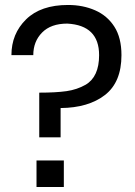

<svg xmlns="http://www.w3.org/2000/svg" viewBox="-20 -753 542 773"><path d="M224 -200H138V-380Q205 -380 247.5 -386Q290 -392 325 -412Q379 -444 379 -531Q379 -651 251 -658Q185 -658 149.5 -622Q114 -586 114 -531H26Q26 -617 85 -675Q144 -733 254 -733Q314 -733 363 -711.5Q412 -690 440.5 -645.5Q469 -601 469 -531Q469 -422 402.5 -370.5Q336 -319 224 -318ZM237 0H127V-107H237Z"/></svg>

Font: Ulagadi Sans
Style: Regular
Weight: 400
Designer: Ninad Kale (Devanagari), Jonny Pinhorn (Latin)
Foundry: Indian Type Foundry
Version: Version 3.01;March 29, 2020;FontCreator 12.0.0.2522 64-bit; 